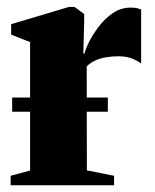

<svg xmlns="http://www.w3.org/2000/svg" viewBox="-20 -548 458 568"><path d="M11.5 0V-28L69 -43.5V-423.5L13 -445.5V-476.5L184 -527.5H200.5L229 -506.5V-482.5L226.5 -389.5H230Q232 -400.5 242.8 -422.5Q253.5 -444.5 271.5 -468.5Q289.5 -492.5 313.5 -509Q337.5 -525.5 366.5 -525.5Q378 -525.5 385.5 -523.8Q393 -522 397.5 -519.5V-360Q390 -366.5 372.8 -374Q355.5 -381.5 330.5 -381.5Q310.5 -381.5 293.2 -378.5Q276 -375.5 261.8 -369Q247.5 -362.5 236.5 -351.5L237 -44L317.5 -28V0ZM299 -259.5V-217.5H16V-259.5Z"/></svg>

Font: Merriweather 120pt Black
Style: Regular
Weight: 900
Designer: Eben Sorkin
Foundry: Eben Sorkin
Version: Version 2.100